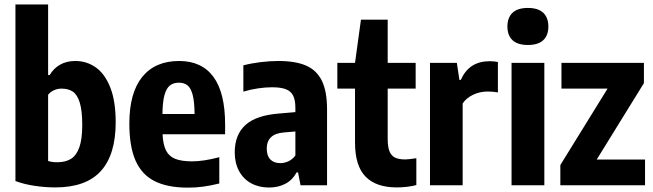

<svg xmlns="http://www.w3.org/2000/svg" viewBox="-20 -828 2919 858"><path d="M49 -19V-808H195V-492.5H202Q219 -522 248.2 -538.8Q277.5 -555.5 316.5 -555.5Q367 -555.5 407.8 -527Q448.5 -498.5 472.8 -437.2Q497 -376 497 -282Q497 -137 430.8 -63.8Q364.5 9.5 227 9.5Q180.5 9.5 133.2 2.2Q86 -5 49 -19ZM347.5 -269Q347.5 -333.5 336.5 -369.2Q325.5 -405 305.5 -418.5Q285.5 -432 255 -432Q237.5 -432 221.2 -424.8Q205 -417.5 195 -404.5V-108.5Q213 -103 235.5 -103Q273.5 -103 297.8 -118.5Q322 -134 334.8 -170.5Q347.5 -207 347.5 -269Z M986 -228H706.5Q708.5 -182 721.8 -155.8Q735 -129.5 763 -118.2Q791 -107 839 -107Q890 -107 960 -125.5V-8Q921 1.5 888 6Q855 10.5 820.5 10.5Q728 10.5 670.5 -18.8Q613 -48 585.5 -110.8Q558 -173.5 558 -275.5Q558 -413.5 615.8 -484.5Q673.5 -555.5 780.5 -555.5Q881.5 -555.5 933.8 -484.5Q986 -413.5 986 -271.5ZM706 -318.5H849.5Q849 -373.5 841 -404Q833 -434.5 818 -446.5Q803 -458.5 779.5 -458.5Q755.5 -458.5 739.8 -446.5Q724 -434.5 715.2 -403.8Q706.5 -373 706 -318.5Z M1441.5 -339V0H1323L1312 -57.5H1305.5Q1286.5 -23 1254.8 -6.5Q1223 10 1182 10Q1137 10 1102.2 -9Q1067.5 -28 1048.2 -63.8Q1029 -99.5 1029 -147Q1029 -226.5 1077.5 -270Q1126 -313.5 1231 -321L1300 -327V-345.5Q1300 -381 1289.8 -401Q1279.5 -421 1257 -429.5Q1234.5 -438 1195.5 -438Q1166 -438 1132.2 -433Q1098.5 -428 1067.5 -418.5V-536Q1101.5 -545 1143.5 -550.2Q1185.5 -555.5 1223.5 -555.5Q1300.5 -555.5 1348 -534.8Q1395.5 -514 1418.5 -466.8Q1441.5 -419.5 1441.5 -339ZM1300 -133V-240.5L1248 -236Q1210 -233 1191 -214.8Q1172 -196.5 1172 -164Q1172 -132 1188 -115.5Q1204 -99 1232.5 -99Q1251 -99 1268.5 -107Q1286 -115 1300 -133Z M1840.5 -121V-1Q1822.5 4 1799 6.8Q1775.5 9.5 1752.5 9.5Q1661 9.5 1613.8 -38.5Q1566.5 -86.5 1566.5 -191V-432H1487.5V-547H1566.5L1593 -740H1712.5V-547H1837.5V-432H1712.5V-208.5Q1712.5 -173 1720 -153Q1727.5 -133 1744.5 -124.2Q1761.5 -115.5 1790.5 -115.5Q1805.5 -115.5 1840.5 -121Z M1901.5 -547H2021.5L2033 -471H2039.5Q2075.5 -554.5 2168.5 -554.5Q2188.5 -554.5 2205 -551V-415Q2185 -419 2159 -419Q2124.5 -419 2094 -404.5Q2063.5 -390 2047.5 -365.5V0H1901.5Z M2266 0V-547H2412.5V0ZM2247.5 -709.5Q2247.5 -749 2270.2 -770.8Q2293 -792.5 2339 -792.5Q2385 -792.5 2407.8 -770.8Q2430.5 -749 2430.5 -709.5Q2430.5 -670 2407.8 -648.5Q2385 -627 2339 -627Q2293 -627 2270.2 -648.5Q2247.5 -670 2247.5 -709.5Z M2646.5 -115H2862.5V0H2484V-90.5L2695 -432H2489V-547H2857.5V-456.5Z"/></svg>

Font: Encode Sans Condensed
Style: Bold
Weight: 700
Width: 3
Designer: Multiple Designers
Foundry: Impallari Type
Version: Version 2.000